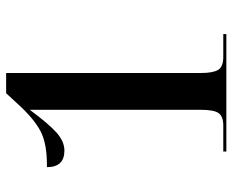

<svg xmlns="http://www.w3.org/2000/svg" viewBox="-86 -672 758 626"><g transform="rotate(-90 293.0 -359.0)"><path d="M112 0H495V-10H421Q388 -10 378 -27Q368 -44 368 -83V-718H302L267 -680Q220 -628 178.5 -606Q137 -584 61 -585Q61 -528 115 -528Q145 -528 174 -554Q203 -580 248 -641V-83Q248 -40 237 -25Q226 -10 197 -10H112Z"/></g></svg>

Font: Noto Serif Display Semi
Style: Regular
Weight: 600
Designer: Monotype Design Team
Foundry: Monotype Imaging Inc.
Version: Version 1.900